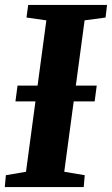

<svg xmlns="http://www.w3.org/2000/svg" viewBox="-26 -763 457 783"><path d="M-6.5 0 -2 -48.5 80 -62.5 163 -680 82 -691.5 89 -743H410.5L404.5 -691.5L319 -680L236 -62.5L319.5 -48.5L315.5 0ZM37 -349.5 45.5 -414H368.5L360 -349.5Z"/></svg>

Font: Merriweather ExtraBold
Style: Italic
Weight: 800
Italic angle: -7.8°
Version: Version 2.101